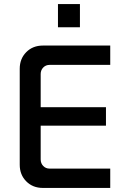

<svg xmlns="http://www.w3.org/2000/svg" viewBox="-20 -924 614 944"><path d="M191 0Q141 0 109 -32.5Q77 -65 77 -114V-586Q77 -635 109 -667.5Q141 -700 191 -700H522V-605H224Q205 -605 192.5 -592Q180 -579 180 -560V-140Q180 -121 192.5 -108Q205 -95 224 -95H522V0ZM128 -306V-397H501V-306ZM265 -790V-904H373V-790Z"/></svg>

Font: SUSE Medium
Style: Regular
Weight: 500
Designer: Rene Bieder
Foundry: SUSE
Version: Version 1.000